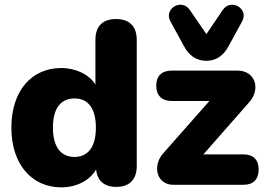

<svg xmlns="http://www.w3.org/2000/svg" viewBox="-20 -796 1147 827"><path d="M869 -534C912 -534 944 -558 965 -598L1023 -704C1053 -759 975 -804 940 -754L869 -649L797 -754C762 -804 684 -759 714 -704L772 -598C793 -558 825 -534 869 -534ZM244 11C310 11 367 -19 394 -66C399 -17 429 9 481 9C538 9 569 -23 569 -81V-624C569 -683 537 -714 480 -714C422 -714 391 -683 391 -624V-432C364 -475 307 -503 244 -503C117 -503 29 -406 29 -246C29 -87 118 11 244 11ZM1028 0C1071 0 1094 -23 1094 -66C1094 -108 1071 -131 1028 -131H856L1052 -354C1104 -410 1082 -492 1002 -492H720C677 -492 653 -469 653 -427C653 -385 677 -361 720 -361H882L686 -139C633 -83 655 0 726 0ZM301 -120C246 -120 208 -158 208 -246C208 -335 246 -372 301 -372C355 -372 393 -335 393 -246C393 -158 355 -120 301 -120Z"/></svg>

Font: Nunito Black
Style: Regular
Weight: 900
Designer: Vernon Adams
Foundry: Vernon Adams
Version: Version 3.602